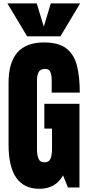

<svg xmlns="http://www.w3.org/2000/svg" viewBox="-20 -1121 525 1148"><path d="M215.3 7.8Q31.2 7.8 31.2 -255.9V-626.5Q31.2 -867.2 242.2 -867.2Q329.1 -867.2 375.5 -832.3Q421.9 -797.4 439.5 -730.5Q457 -663.6 457 -567.4H289.1V-643.6Q289.1 -671.4 281.5 -690.2Q273.9 -709 250 -709Q220.2 -709 210.7 -689Q201.2 -668.9 201.2 -645V-228.5Q201.2 -193.8 210.2 -172.1Q219.2 -150.4 245.6 -150.4Q272.9 -150.4 282 -172.1Q291 -193.8 291 -229.5V-352.1H245.1V-500.5H455.1V0H386.2L356.9 -72.3Q312 7.8 215.3 7.8ZM142.1 -903.8 24.4 -1100.6H199.7L241.7 -961.4L283.7 -1100.6H459L341.3 -903.8Z"/></svg>

Font: webenart
Style: Regular
Weight: 400
Designer: Vernon Adams
Foundry: Vernon Adams
Version: Version 2.116; ttfautohint (v1.8.3)